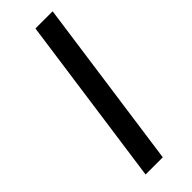

<svg xmlns="http://www.w3.org/2000/svg" viewBox="-236 -721 742 742"><g transform="rotate(-45 135.0 -350.0)"><path d="M154 -700H248L150 0H56Z"/></g></svg>

Font: Retni Sans Medium
Style: Italic
Weight: 500
Italic angle: -8°
Designer: Vitaly Kuzmin
Foundry: ParaType Ltd.
Version: Version 1.00;June 10, 2019;FontCreator 11.5.0.2425 64-bit; t